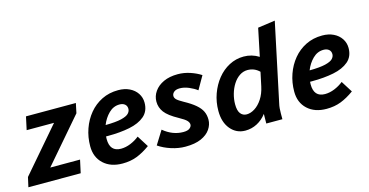

<svg xmlns="http://www.w3.org/2000/svg" viewBox="-101 -1086 2784 1450"><g transform="rotate(-15 1291.0 -361.5)"><path d="M-25 0 -8 -76 288 -420H74L96 -522H486L470 -446L173 -101H406L384 0Z M506 -178Q506 -249 528.5 -313Q551 -377 592 -426.5Q633 -476 690.5 -504.5Q748 -533 819 -533Q869 -533 907 -514.5Q945 -496 966.5 -463.5Q988 -431 988 -391Q988 -324 944 -286.5Q900 -249 825.5 -234Q751 -219 657 -219Q650 -219 641 -219Q640 -209 640 -199Q640 -100 727 -100Q764 -100 802 -115.5Q840 -131 871 -156L927 -67Q873 -28 822.5 -8.5Q772 11 710 11Q617 11 561.5 -40.5Q506 -92 506 -178ZM801 -426Q753 -426 716.5 -390Q680 -354 660 -303Q742 -304 784.5 -314.5Q827 -325 842.5 -341.5Q858 -358 858 -377Q858 -400 842.5 -413Q827 -426 801 -426Z M993 -54 1059 -160Q1131 -100 1214 -100Q1249 -100 1264.5 -113Q1280 -126 1280 -141Q1280 -157 1265.5 -172.5Q1251 -188 1207 -212Q1132 -253 1104 -290.5Q1076 -328 1076 -374Q1076 -417 1101.5 -453.5Q1127 -490 1173.5 -511.5Q1220 -533 1285 -533Q1334 -533 1381.5 -517Q1429 -501 1464 -478L1405 -375Q1379 -395 1342.5 -410.5Q1306 -426 1272 -426Q1242 -426 1226.5 -413Q1211 -400 1211 -382Q1211 -367 1224 -354Q1237 -341 1275 -320Q1330 -290 1362 -262.5Q1394 -235 1407.5 -206.5Q1421 -178 1421 -142Q1421 -103 1397 -67.5Q1373 -32 1324.5 -10.5Q1276 11 1201 11Q1147 11 1091 -7Q1035 -25 993 -54Z M1510 -185Q1510 -255 1532.5 -317.5Q1555 -380 1594 -428.5Q1633 -477 1686 -505Q1739 -533 1800 -533Q1864 -533 1918 -499L1963 -715L2098 -734L1969 -124Q1964 -103 1962.5 -84.5Q1961 -66 1961 -44V0H1835L1836 -75Q1805 -34 1762 -11.5Q1719 11 1670 11Q1600 11 1555 -42.5Q1510 -96 1510 -185ZM1645 -201Q1645 -151 1663 -128Q1681 -105 1711 -105Q1742 -105 1774.5 -125.5Q1807 -146 1833 -185.5Q1859 -225 1871 -281L1894 -389Q1855 -427 1802 -427Q1768 -427 1739 -407.5Q1710 -388 1689 -355Q1668 -322 1656.5 -281.5Q1645 -241 1645 -201Z M2101 -178Q2101 -249 2123.5 -313Q2146 -377 2187 -426.5Q2228 -476 2285.5 -504.5Q2343 -533 2414 -533Q2464 -533 2502 -514.5Q2540 -496 2561.5 -463.5Q2583 -431 2583 -391Q2583 -324 2539 -286.5Q2495 -249 2420.5 -234Q2346 -219 2252 -219Q2245 -219 2236 -219Q2235 -209 2235 -199Q2235 -100 2322 -100Q2359 -100 2397 -115.5Q2435 -131 2466 -156L2522 -67Q2468 -28 2417.5 -8.5Q2367 11 2305 11Q2212 11 2156.5 -40.5Q2101 -92 2101 -178ZM2396 -426Q2348 -426 2311.5 -390Q2275 -354 2255 -303Q2337 -304 2379.5 -314.5Q2422 -325 2437.5 -341.5Q2453 -358 2453 -377Q2453 -400 2437.5 -413Q2422 -426 2396 -426Z"/></g></svg>

Font: Radio Canada SemiBold
Style: Italic
Weight: 600
Italic angle: -12°
Designer: Charles Daoud, Etienne Aubert Bonn, Alexandre Saumier Demers, Jacques Le Bailly
Foundry: Radio-Canada
Version: Version 2.104; ttfautohint (v1.8.4.7-5d5b);gftools[0.9.28.de